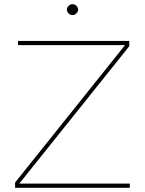

<svg xmlns="http://www.w3.org/2000/svg" viewBox="-20 -894 690 914"><path d="M598.1 -20V0H51.8V-24.9L575.2 -679.2H65.9V-699.2H595.2V-673.8L71.8 -20ZM325.2 -874Q336.9 -874 343.8 -866.2Q360.4 -848.1 343.3 -830.1Q335.9 -822.3 325.2 -822.3Q314.5 -822.3 306.6 -830.1Q290 -848.6 306.6 -866.2Q314 -874 325.2 -874Z"/></svg>

Font: Montserrat-Hairline
Style: Regular
Weight: 250
Designer: Julieta Ulanovsky
Foundry: Julieta Ulanovsky
Version: Version 1.000;PS 002.000;hotconv 1.0.70;makeotf.lib2.5.58329